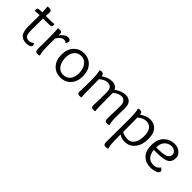

<svg xmlns="http://www.w3.org/2000/svg" viewBox="110 -1530 2733 2733"><g transform="rotate(45 1476.0 -163.5)"><path d="M96.2 -411.1Q92.8 -411.1 2.9 -403.8Q0 -413.1 0 -432.6Q0 -452.1 14.9 -458.5Q29.8 -464.8 65.9 -464.8H94.2Q91.8 -532.2 87.9 -577.1Q103 -580.1 121.1 -580.1Q168.9 -580.1 168.9 -542Q168.9 -527.8 165 -463.9Q292 -463.9 333 -469.2Q336.9 -460.9 336.9 -443.4Q336.9 -425.8 326.4 -418.9Q315.9 -412.1 287.4 -411.1Q258.8 -410.2 163.1 -410.2Q161.1 -301.8 161.1 -199.7Q161.1 -97.2 180.7 -70.1Q200.2 -43 243.7 -43Q287.1 -43 316.9 -73.2Q335 -54.2 335 -35.2Q335 -16.1 309.1 -3.2Q283.2 9.8 246.1 9.8Q163.1 9.8 128.7 -38.1Q94.2 -85.9 94.2 -181.2Q96.2 -361.8 96.2 -411.1Z M417 -54.2 418.9 -231Q418.9 -374 412.1 -464.8Q428.2 -467.8 446.3 -467.8Q489.3 -467.8 489.3 -430.2Q489.3 -428.2 488.8 -416.5Q488.3 -404.8 488.3 -395Q507.8 -425.8 541.5 -450.4Q575.2 -475.1 603 -475.1Q657.2 -475.1 657.2 -436Q657.2 -417 637.2 -391.1Q615.2 -410.2 588.4 -410.2Q561 -410.2 533 -388.2Q504.9 -366.2 485.8 -330.1Q484.9 -295.9 484.9 -182.1Q484.9 -67.9 503.9 -4.9Q485.8 2.9 461.4 2.9Q437 2.9 427 -10Q417 -22.9 417 -54.2Z M1147 -231.9Q1147 -122.1 1086.9 -56.2Q1026.9 9.8 929.7 9.8Q832 9.8 772 -56.2Q711.9 -122.1 711.9 -231.9Q711.9 -341.8 772 -408.4Q832 -475.1 929.7 -475.1Q1026.9 -475.1 1086.9 -408.4Q1147 -341.8 1147 -231.9ZM929.7 -45.9Q999 -45.9 1038.1 -93Q1077.1 -140.1 1077.1 -222.2Q1077.1 -304.2 1037.1 -361.6Q997.1 -418.9 928.2 -418.9Q858.9 -418.9 820.6 -371.6Q782.2 -324.2 782.2 -242.2Q782.2 -160.2 821 -103Q859.9 -45.9 929.7 -45.9Z M1816.9 -47.9 1822.8 -307.1Q1822.8 -363.8 1799.3 -391.4Q1775.9 -418.9 1737.8 -418.9Q1679.7 -418.9 1613.8 -366.2Q1615.7 -230 1615.7 -149.4Q1615.7 -68.8 1622.1 -1Q1606 2 1587.9 2Q1543 2 1543 -36.1Q1543 -40 1543.9 -76.2Q1547.9 -162.1 1547.9 -307.1Q1547.9 -418.9 1460 -418.9Q1402.8 -418.9 1336.9 -363.8Q1338.9 -228 1338.9 -148.4Q1338.9 -68.8 1344.7 -1Q1329.1 2 1311 2Q1266.1 2 1266.1 -36.1Q1266.1 -40 1268.6 -109.6Q1271 -179.2 1271 -248Q1271 -412.1 1252 -460Q1272 -467.8 1288.1 -467.8Q1334 -467.8 1334 -418Q1364.7 -442.9 1407.7 -459Q1450.7 -475.1 1490.7 -475.1Q1572.8 -475.1 1602.1 -410.2Q1628.9 -437 1677.5 -456.1Q1726.1 -475.1 1774.4 -475.1Q1822.8 -475.1 1856.9 -441.7Q1891.1 -408.2 1891.1 -334L1887.7 -155.8Q1887.7 -64 1904.8 -4.9Q1884.8 2.9 1862.3 2.9Q1839.8 2.9 1828.4 -8.5Q1816.9 -20 1816.9 -47.9Z M2041 195.8 2043.9 -249Q2043.9 -407.2 2024.9 -460Q2043 -467.8 2064 -467.8Q2106.9 -467.8 2106.9 -418Q2182.6 -475.1 2261.2 -475.1Q2339.8 -475.1 2388.4 -421.6Q2437 -368.2 2437 -258.8Q2437 -103 2341.8 -28.8Q2292 9.8 2227.5 9.8Q2163.1 9.8 2109.9 -23.9Q2109.9 146 2116.9 186.5Q2124 227.1 2129.9 245.1Q2111.8 252.9 2086.4 252.9Q2061 252.9 2051 240Q2041 227.1 2041 195.8ZM2111.8 -76.2Q2157.7 -45.9 2231.9 -45.9Q2276.9 -45.9 2309.1 -76.2Q2365.7 -131.8 2365.7 -244.1Q2365.7 -334 2331.3 -376.5Q2296.9 -418.9 2235.8 -418.9Q2174.8 -418.9 2109.9 -363.8Q2111.8 -144 2111.8 -76.2Z M2750 -475.1Q2819.8 -475.1 2863.3 -435.5Q2906.7 -396 2906.7 -350.1Q2906.7 -304.2 2892.8 -278.1Q2878.9 -252 2856.4 -237.1Q2834 -222.2 2792 -213.9Q2728 -202.1 2600.1 -202.1Q2607.9 -129.9 2643.3 -87.9Q2678.7 -45.9 2749 -45.9Q2818.8 -45.9 2848.1 -98.1Q2887.7 -82 2887.7 -54.2Q2887.7 -25.9 2842.3 -8.1Q2796.9 9.8 2740.7 9.8Q2647 9.8 2586.9 -49.6Q2526.9 -108.9 2526.9 -228.5Q2526.9 -348.1 2593.5 -411.6Q2660.2 -475.1 2750 -475.1ZM2746.1 -419.9Q2686 -419.9 2643.6 -378.9Q2601.1 -337.9 2599.1 -252Q2741.7 -252 2789.1 -272.9Q2809.1 -282.2 2823.5 -299.1Q2837.9 -315.9 2837.9 -344.7Q2837.9 -373 2811.5 -396.5Q2785.2 -419.9 2746.1 -419.9Z"/></g></svg>

Font: Sukar
Style: Regular
Weight: 400
Designer: Dario Muhafara - Ghiath Alsory
Foundry: Dario Muhafara - Ghiath Alsory
Version: Version 1.00 March 17, 2016, initial release